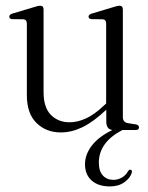

<svg xmlns="http://www.w3.org/2000/svg" viewBox="-20 -455 519 672"><path d="M74 -122V-372.5Q74 -386.5 62 -387.5L21.5 -388Q12.5 -389.5 12.5 -397Q12.5 -404 23.5 -407.5L100.5 -430.5Q114 -435 120.5 -435Q132.5 -435 132.5 -421.5V-132.5Q132.5 -79 158 -53Q183.5 -27 224 -27Q251 -27 280.8 -40.5Q310.5 -54 343 -85L351.5 -92.5V-372.5Q351.5 -386.5 339.5 -387.5L299.5 -388Q290 -389.5 290 -397Q290 -404 301.5 -407.5L378 -430.5Q391.5 -435 398 -435Q410 -435 410 -421.5V-45.5Q410 -27 427.5 -24L456.5 -19.5Q466.5 -17 466.5 -9Q466.5 0 455 0H408.5Q326 43 326 114Q326 144 340 159.2Q354 174.5 377 174.5Q392.5 174.5 406.5 166.5Q420.5 158.5 428 144.5Q432 138 436.5 139Q444 140.5 441 150Q436 167.5 415.8 182.5Q395.5 197.5 364.5 197.5Q324 197.5 300.8 176.8Q277.5 156 277.5 120Q277.5 86 301.2 54.8Q325 23.5 373.5 0Q352 -2.5 352 -29.5V-71Q306.5 -28 268.5 -9.8Q230.5 8.5 193 8.5Q141.5 8.5 107.8 -24.5Q74 -57.5 74 -122Z"/></svg>

Font: Fraunces 144pt Soft Light
Style: Regular
Weight: 300
Version: Version 1.000;[0bf87f6ff]